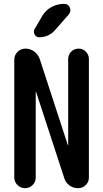

<svg xmlns="http://www.w3.org/2000/svg" viewBox="-20 -985 540 1005"><path d="M315.4 -964.8Q337.9 -964.8 345.7 -945.3Q353.5 -925.8 339.8 -909.2L267.6 -827.1Q235.4 -790 184.6 -790Q168.9 -790 161.1 -804.7Q153.3 -819.3 161.1 -833L201.2 -901.4Q218.8 -931.6 249.5 -948.2Q280.3 -964.8 315.4 -964.8ZM54.7 -55.7V-671.9Q54.7 -696.3 71.8 -713.4Q88.9 -730.5 113.3 -730.5Q138.7 -730.5 159.2 -715.3Q179.7 -700.2 188.5 -674.8L335 -225.6Q335 -224.6 335.9 -224.6Q336.9 -224.6 336.9 -225.6V-675.8Q336.9 -698.2 352.5 -714.4Q368.2 -730.5 391.1 -730.5Q414.1 -730.5 429.7 -714.4Q445.3 -698.2 445.3 -675.8V-55.7Q445.3 -32.2 428.7 -16.1Q412.1 0 388.7 0Q363.3 0 343.3 -14.6Q323.2 -29.3 316.4 -52.7L168.9 -503.9Q168.9 -504.9 168 -504.9Q167 -504.9 167 -503.9V-55.7Q167 -32.2 150.4 -16.1Q133.8 0 110.8 0Q87.9 0 71.3 -16.6Q54.7 -33.2 54.7 -55.7Z"/></svg>

Font: Rounded-X Mgen+ 2m medium
Style: Regular
Weight: 500
Designer: [Source Han Sans]
Ryoko NISHIZUKA  (kana & ideographs); Paul D. Hunt (Latin, Greek & Cyrillic); Wenlong ZHANG  (bopomofo
Version: Version 1.059.20150602